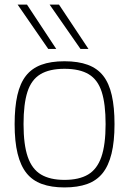

<svg xmlns="http://www.w3.org/2000/svg" viewBox="-20 -810 565 840"><path d="M44 -267Q44 -341 56 -393.5Q68 -446 93.5 -478.5Q119 -511 160.5 -526.5Q202 -542 262 -542Q322 -542 364 -526.5Q406 -511 431.5 -478.5Q457 -446 469 -393.5Q481 -341 481 -267Q481 -191 468 -138Q455 -85 429 -52.5Q403 -20 361.5 -5Q320 10 262 10Q205 10 163.5 -5Q122 -20 96 -52.5Q70 -85 57 -138Q44 -191 44 -267ZM83 -267Q83 -177 101.5 -123.5Q120 -70 159.5 -46.5Q199 -23 262 -23Q326 -23 365.5 -46.5Q405 -70 423.5 -123.5Q442 -177 442 -267Q442 -355 425 -408Q408 -461 368.5 -485Q329 -509 262 -509Q196 -509 156.5 -485Q117 -461 100 -408Q83 -355 83 -267ZM191 -596 57 -790H98L226 -596ZM332 -596 197 -790H238L367 -596Z"/></svg>

Font: Georama ExtraCondensed Thin ExtraLight
Style: Regular
Weight: 250
Version: Version 1.001